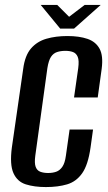

<svg xmlns="http://www.w3.org/2000/svg" viewBox="-20 -746 439 778"><path d="M166 12Q119 12 84.5 1Q50 -10 34.5 -44.5Q19 -79 28 -148L74 -467Q81 -521 105.5 -549.5Q130 -578 168 -589Q206 -600 253 -600Q301 -600 334.5 -588.5Q368 -577 383.5 -548.5Q399 -520 392 -467L376 -351H280L297 -470Q301 -501 295 -515.5Q289 -530 276 -535Q263 -540 245 -540Q226 -540 211 -535Q196 -530 186.5 -515.5Q177 -501 172 -470L123 -115Q119 -85 124.5 -70Q130 -55 143.5 -50Q157 -45 175 -45Q193 -45 207.5 -50Q222 -55 232.5 -70Q243 -85 247 -115L262 -221H357L347 -149Q337 -78 313 -44Q289 -10 252 1Q215 12 166 12ZM224 -630 145 -726H212L260 -678L323 -726H388L280 -630Z"/></svg>

Font: Alumni Sans Thin SemiBold
Style: Italic
Weight: 600
Italic angle: -8°
Version: Version 1.016